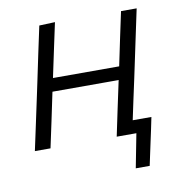

<svg xmlns="http://www.w3.org/2000/svg" viewBox="-74 -567 728 774"><g transform="rotate(-10 290.0 -179.5)"><path d="M31.5 0Q43.5 -55.5 54.5 -107.2Q65.5 -159 78.5 -219.5L89 -269Q102.5 -334.5 113.8 -387.2Q125 -440 137 -495.5L201.5 -498Q189.5 -442 178.2 -389.2Q167 -336.5 154.5 -277.5H425.5Q438.5 -339.5 449.2 -390.8Q460 -442 471.5 -495.5H535.5Q523.5 -440 512.5 -387.2Q501.5 -334.5 487.5 -269L477 -219.5Q467 -174 458.5 -134Q450 -94 441.5 -54H518Q513 -29.5 507.8 -4.5Q502.5 20.5 497 45.5Q486.5 94.5 477 139H420L447 0H366.5Q378 -55.5 389 -107.2Q400 -159 413 -219.5L414 -223.5H143L142 -219.5Q129.5 -159 118.5 -107.5Q107.5 -56 95.5 0Z"/></g></svg>

Font: Commissioner Light
Style: Italic
Weight: 300
Italic angle: -12°
Designer: Kostas Bartsokas
Foundry: Kostas Bartsokas
Version: Version 1.000; ttfautohint (v1.8.3)